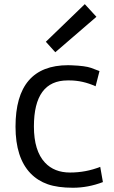

<svg xmlns="http://www.w3.org/2000/svg" viewBox="-20 -882 540 912"><path d="M468.8 -17.1Q398.4 9.8 326.4 9.8Q254.4 9.8 206.8 -6.8Q159.2 -23.4 125 -58.6Q53.7 -132.8 53.7 -280.3Q53.7 -572.3 303.7 -572.3L320.8 -571.8Q384.8 -569.3 412.4 -559.6Q439.9 -549.8 452.6 -544.4L434.1 -472.2Q372.6 -500 309.6 -500H301.3Q141.1 -500 141.1 -281.2Q141.1 -165.5 193.8 -109.4Q237.8 -62.5 312.7 -62.5Q387.7 -62.5 456.1 -89.4ZM197.8 -683.6 382.8 -862.3 438 -802.2 242.7 -633.8Z"/></svg>

Font: Duru Sans
Style: Regular
Weight: 400
Designer: Onur Yazõcõgil
Foundry: Onur Yazõcõgil
Version: Version 1.001